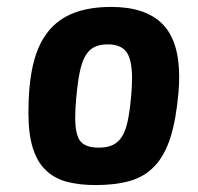

<svg xmlns="http://www.w3.org/2000/svg" viewBox="-20 -527 570 554"><path d="M497 -305Q497 -294 496.5 -283Q496 -272 495 -260Q488 -181 471.5 -129.5Q455 -78 426 -47.5Q397 -17 355 -5Q313 7 256 7Q209 7 173 -2.5Q137 -12 112 -36Q87 -60 74.5 -100.5Q62 -141 62 -202Q62 -281 75 -338.5Q88 -396 117 -433.5Q146 -471 191.5 -489Q237 -507 301 -507Q399 -507 448 -458.5Q497 -410 497 -305ZM358 -245Q361 -277 361 -300Q361 -356 344.5 -377.5Q328 -399 291 -399Q269 -399 253 -391.5Q237 -384 226.5 -366Q216 -348 210 -318.5Q204 -289 200 -245Q197 -212 197 -188Q197 -138 212 -119.5Q227 -101 265 -101Q288 -101 304 -108Q320 -115 331 -131.5Q342 -148 348 -175.5Q354 -203 358 -245Z"/></svg>

Font: Share
Style: Bold Italic
Weight: 700
Designer: Ralph du Carrois
Version: Version 1.002